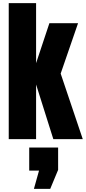

<svg xmlns="http://www.w3.org/2000/svg" viewBox="-20 -879 543 1213"><path d="M35.2 0V-859.4H208V-480L292 -732.4H473.1L363.3 -414.1L502.9 0H316.9L208 -345.2V0ZM194.3 314 226.6 198.7H164.6V53.2H347.2V194.3L297.4 314Z"/></svg>

Font: webenart
Style: Regular
Weight: 400
Designer: Vernon Adams
Foundry: Vernon Adams
Version: Version 2.116; ttfautohint (v1.8.3)